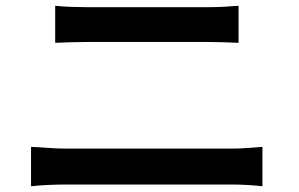

<svg xmlns="http://www.w3.org/2000/svg" viewBox="-20 -691 1040 668"><path d="M172 -671Q198 -668 228.5 -667Q259 -666 284 -666Q304 -666 338.5 -666Q373 -666 415.5 -666Q458 -666 502.5 -666Q547 -666 587.5 -666Q628 -666 658.5 -666Q689 -666 702 -666Q732 -666 760.5 -667.5Q789 -669 810 -671V-542Q789 -543 758.5 -544Q728 -545 702 -545Q689 -545 657.5 -545Q626 -545 583 -545Q540 -545 494 -545Q448 -545 405 -545Q362 -545 330 -545Q298 -545 285 -545Q257 -545 227 -544Q197 -543 172 -542ZM88 -180Q116 -179 147 -176.5Q178 -174 207 -174Q220 -174 255 -174Q290 -174 338.5 -174Q387 -174 442.5 -174Q498 -174 553.5 -174Q609 -174 657.5 -174Q706 -174 740.5 -174Q775 -174 788 -174Q813 -174 840.5 -176Q868 -178 893 -180V-43Q868 -46 839 -47.5Q810 -49 788 -49Q775 -49 740.5 -49Q706 -49 657.5 -49Q609 -49 553.5 -49Q498 -49 442.5 -49Q387 -49 338.5 -49Q290 -49 255 -49Q220 -49 207 -49Q178 -49 146.5 -47.5Q115 -46 88 -43Z"/></svg>

Font: Noto Sans JP Thin SemiBold
Style: Regular
Weight: 600
Version: Version 2.004-H2;hotconv 1.0.118;makeotfexe 2.5.65603